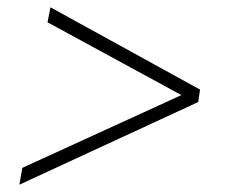

<svg xmlns="http://www.w3.org/2000/svg" viewBox="-20 -509 640 525"><path d="M522 -230 33 -4 41 -50 476 -249 110 -448 118 -489 527 -264Z"/></svg>

Font: Livvic ExtraLight
Style: Italic
Weight: 275
Italic angle: -10°
Designer: Jacques Le Bailly, Baron von Fonthausen
Version: Version 1.001; ttfautohint (v1.8.2)